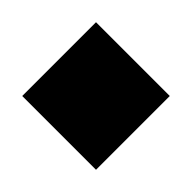

<svg xmlns="http://www.w3.org/2000/svg" viewBox="-76 -606 552 552"><g transform="rotate(-45 200.0 -330.0)"><path d="M50 -180H350V-480H50Z"/></g></svg>

Font: text-security-square
Style: Regular
Weight: 400
Monospace: yes
Foundry: Oskari Noppa
Version: Version 3.000;hotconv 1.0.118;makeotfexe 2.5.65603